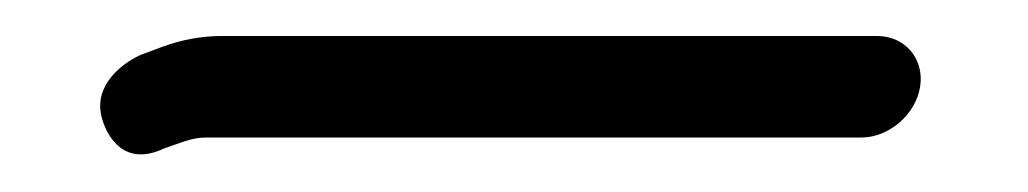

<svg xmlns="http://www.w3.org/2000/svg" viewBox="-20 -40 557 104"><path d="M478.4 7C480.8 -8 470.3 -20.5 455.2 -20.5H100.2C89.4 -20.5 78.6 -18.6 67.8 -14.6L56.5 -10.4L56 -10.2C44.2 -4.7 32 6.7 34.6 21.3C36.1 30 45 51.8 68.9 40.4L79.5 36.7C83.9 35.2 87.7 34.5 91.5 34.5H446.5C461.6 34.5 476 22 478.4 7Z"/></svg>

Font: MewTooHand
Style: BdIta
Weight: 400
Designer: Mew Too, Robert Jablonski
Version: Version 0.77